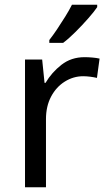

<svg xmlns="http://www.w3.org/2000/svg" viewBox="-20 -879 453 806"><path d="M335 -639Q350 -639 367.5 -637.5Q385 -636 398 -633L387 -552Q374 -555 358.5 -557Q343 -559 329 -559Q288 -559 252 -536.5Q216 -514 194.5 -473.5Q173 -433 173 -379V-93H85V-629H157L167 -531H171Q197 -575 238 -607Q279 -639 335 -639ZM388 -849Q376 -831 351 -802.5Q326 -774 297.5 -745.5Q269 -717 245 -699H187V-711Q202 -730 219.5 -756Q237 -782 254 -809.5Q271 -837 282 -859H388Z"/></svg>

Font: Noto Sans Kannada UI
Style: Regular
Weight: 400
Designer: Jelle Bosma - Monotype Design Team
Foundry: Monotype Imaging Inc.
Version: Version 2.005; ttfautohint (v1.8.4.7-5d5b)